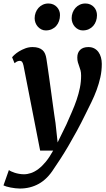

<svg xmlns="http://www.w3.org/2000/svg" viewBox="-68 -840 614 1110"><path d="M-16.6 143.1Q-11.7 147 -2.9 151.1Q5.9 155.3 17.3 158.9Q28.8 162.6 42.5 165Q56.2 167.5 70.8 167.5Q90.3 167.5 111.3 160.4Q132.3 153.3 153.8 137.2Q175.3 121.1 196.8 95Q218.3 68.8 239.3 30.8H164.1L67.9 -460.9Q64.5 -476.1 59.8 -482.2Q55.2 -488.3 47.4 -488.3Q41.5 -488.3 34.4 -486.1Q27.3 -483.9 16.1 -474.6L2 -508.8Q5.4 -513.7 15.9 -523.4Q26.4 -533.2 42.2 -543Q58.1 -552.7 78.1 -560.3Q98.1 -567.9 120.1 -567.9Q140.1 -567.9 154.3 -563.2Q168.5 -558.6 178 -550Q187.5 -541.5 192.6 -529.1Q197.8 -516.6 200.2 -501Q203.1 -482.9 207.3 -453.4Q211.4 -423.8 216.6 -388.4Q221.7 -353 226.8 -314.7Q231.9 -276.4 236.8 -241.2Q241.7 -206.1 245.8 -176.5Q250 -147 252.9 -128.9L265.1 -16.6L315.9 -120.6Q332 -157.2 347.4 -192.4Q362.8 -227.5 374.8 -262.5Q386.7 -297.4 393.8 -332Q400.9 -366.7 400.9 -402.8Q400.9 -420.9 397.5 -433.3Q394 -445.8 389.9 -456.8Q385.7 -467.8 382.3 -479.5Q378.9 -491.2 378.9 -507.8Q378.9 -535.6 395.5 -551.8Q412.1 -567.9 442.9 -567.9Q462.4 -567.9 477.1 -560.1Q491.7 -552.2 501.2 -539.1Q510.7 -525.9 515.6 -508.3Q520.5 -490.7 520.5 -470.7Q520.5 -430.2 512.2 -393.1Q503.9 -356 490.7 -320.1Q477.5 -284.2 460.4 -249.3Q443.4 -214.4 425.8 -179.2Q402.3 -130.9 376.7 -83.7Q351.1 -36.6 326.7 4.9Q302.2 46.4 280.3 80.1Q258.3 113.8 243.2 135.7Q206.1 194.8 156.7 222.4Q107.4 250 46.4 250Q34.7 250 20.5 248.3Q6.3 246.6 -6.8 244.1Q-20 241.7 -31 238.3Q-42 234.9 -47.9 231.9L-16.6 143.1ZM410.2 -664.1Q397 -664.1 385.3 -669.9Q373.5 -675.8 364.7 -685.5Q356 -695.3 351.1 -708Q346.2 -720.7 346.2 -734.4Q346.2 -752 352.1 -767.3Q357.9 -782.7 368.4 -794.4Q378.9 -806.2 393.6 -813Q408.2 -819.8 425.8 -819.8Q441.4 -819.8 453.9 -814.2Q466.3 -808.6 475.1 -799.1Q483.9 -789.6 488.3 -777.3Q492.7 -765.1 492.7 -752Q492.7 -734.4 487.1 -718.3Q481.4 -702.1 470.9 -690.2Q460.4 -678.2 445.1 -671.1Q429.7 -664.1 410.2 -664.1ZM196.3 -664.1Q183.1 -664.1 171.4 -669.9Q159.7 -675.8 150.9 -685.5Q142.1 -695.3 137.2 -708Q132.3 -720.7 132.3 -734.4Q132.3 -752 138.2 -767.3Q144 -782.7 154.5 -794.4Q165 -806.2 179.7 -813Q194.3 -819.8 211.9 -819.8Q227.5 -819.8 240 -814.2Q252.4 -808.6 261.2 -799.1Q270 -789.6 274.7 -777.3Q279.3 -765.1 278.8 -752Q278.8 -734.4 273.2 -718.3Q267.6 -702.1 257.1 -690.2Q246.6 -678.2 231.2 -671.1Q215.8 -664.1 196.3 -664.1Z"/></svg>

Font: Merriweather Bold
Style: Italic
Weight: 700
Italic angle: -7°
Designer: Eben Sorkin ( eben@eyebytes.com )
Foundry: Eben Sorkin ( eben@eyebytes.com )
Version: Version 1.5; ttfautohint (v0.97) -l 13 -r 13 -G 200 -x 24 -f